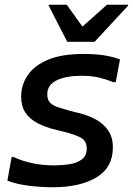

<svg xmlns="http://www.w3.org/2000/svg" viewBox="-20 -780 559 808"><path d="M29 -119H38Q71 -103 115 -93.5Q159 -84 206 -84Q238 -84 270 -88.5Q302 -93 323.5 -108.5Q345 -124 345 -155Q345 -188 318.5 -201.5Q292 -215 251 -225L218 -233Q172 -244 138.5 -261.5Q105 -279 87 -306Q69 -333 69 -374Q69 -423 97 -464Q125 -505 183 -529Q241 -553 331 -553Q379 -553 416 -547.5Q453 -542 485 -530L467 -434H458Q425 -447 395 -454Q365 -461 322 -461Q258 -461 218.5 -442Q179 -423 179 -383Q179 -359 191.5 -347Q204 -335 226.5 -328Q249 -321 276 -313L309 -305Q348 -296 381 -278.5Q414 -261 434.5 -232Q455 -203 455 -160Q455 -75 386 -33.5Q317 8 202 8Q153 8 100.5 1.5Q48 -5 11 -20ZM263 -604 185 -756V-760H261L327 -668L430 -760H519V-756L378 -604Z"/></svg>

Font: Kufam Medium
Style: Italic
Weight: 500
Italic angle: -11°
Designer: Artur Schmal
Foundry: Original Type
Version: Version 1.301; ttfautohint (v1.8.3)